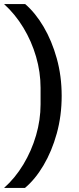

<svg xmlns="http://www.w3.org/2000/svg" viewBox="-28 -780 384 937"><path d="M273 -312Q273 -215 249 -128.5Q225 -42 184.5 26.5Q144 95 94 137H-8Q46 89 86 22.5Q126 -44 148 -119.5Q170 -195 170 -271V-351Q170 -428 148 -503.5Q126 -579 86 -645Q46 -711 -8 -760H95Q145 -717 185 -649Q225 -581 249 -495Q273 -409 273 -312Z"/></svg>

Font: IBM Plex Sans Medium
Style: Regular
Weight: 500
Designer: Mike Abbink, Paul van der Laan, Pieter van Rosmalen
Foundry: Bold Monday
Version: Version 3.201